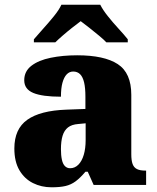

<svg xmlns="http://www.w3.org/2000/svg" viewBox="-20 -786 666 816"><path d="M199 10Q156 10 120 -8Q84 -26 62.5 -62.5Q41 -99 41 -155Q41 -238 96 -277Q151 -316 262 -320L343 -323V-375Q343 -412 337.5 -435.5Q332 -459 320.5 -470.5Q309 -482 291 -482Q275 -482 263.5 -470Q252 -458 245.5 -434.5Q239 -411 239 -375Q160 -375 121.5 -391Q83 -407 83 -445Q83 -483 113.5 -506.5Q144 -530 195.5 -540.5Q247 -551 308 -551Q423 -551 480.5 -513.5Q538 -476 538 -383V-131Q538 -104 543.5 -89Q549 -74 562 -67.5Q575 -61 597 -61H601V0H378L353 -56H343Q321 -30 301.5 -15.5Q282 -1 258.5 4.5Q235 10 199 10ZM278 -71Q298 -71 313 -86Q328 -101 336 -128Q344 -155 344 -191V-262L313 -259Q285 -257 269 -244.5Q253 -232 246 -209Q239 -186 239 -152Q239 -126 243 -107.5Q247 -89 256 -80Q265 -71 278 -71ZM124 -619Q140 -638 163.5 -664Q187 -690 209 -717Q231 -744 241 -766H406Q417 -744 438.5 -717Q460 -690 484 -664Q508 -638 523 -619V-606H432Q422 -617 401.5 -634Q381 -651 359.5 -668Q338 -685 323 -696Q308 -685 286.5 -668Q265 -651 245.5 -634Q226 -617 215 -606H124Z"/></svg>

Font: Noto Serif Hebrew Black
Style: Regular
Weight: 900
Version: Version 2.003